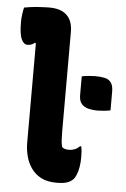

<svg xmlns="http://www.w3.org/2000/svg" viewBox="-54 -800 559 850"><g transform="rotate(5 225.0 -375.0)"><path d="M19 -750Q31 -752 43.5 -754Q56 -756 68 -757Q80 -758 91 -758.5Q102 -759 112 -759.5Q122 -760 131 -760Q166 -760 189 -748.5Q212 -737 223.5 -715Q235 -693 235 -661Q235 -616 235 -572Q235 -528 235 -484.5Q235 -441 235 -397Q235 -353 235 -309Q235 -265 235 -220Q235 -198 236 -180.5Q237 -163 241 -149Q246 -145 253 -142.5Q260 -140 271 -140Q285 -140 297.5 -145Q310 -150 319 -160H325Q327 -150 328 -139.5Q329 -129 329 -112Q329 -88 325.5 -68Q322 -48 316 -33.5Q310 -19 302 -11Q294 -3 282.5 2Q271 7 257.5 8.5Q244 10 229 10Q187 10 159.5 -5Q132 -20 115.5 -44.5Q99 -69 92 -98Q85 -127 85 -155Q85 -198 85 -242Q85 -286 85 -331Q85 -376 85 -420.5Q85 -465 85 -509.5Q85 -554 85 -597L80 -599Q76 -595 70 -592Q64 -589 58 -588Q52 -587 48 -587Q32 -587 21.5 -609Q11 -631 11 -686Q11 -703 13.5 -720.5Q16 -738 19 -750ZM440 -330Q427 -327 409.5 -325.5Q392 -324 381 -324Q362 -324 343 -328.5Q324 -333 312 -346Q300 -359 300 -386V-469Q314 -472 332 -473.5Q350 -475 359 -475Q384 -475 402 -471Q420 -467 430 -453.5Q440 -440 440 -413Z"/></g></svg>

Font: Recursive Casual ExtraBold
Style: Regular
Weight: 800
Version: Version 1.047